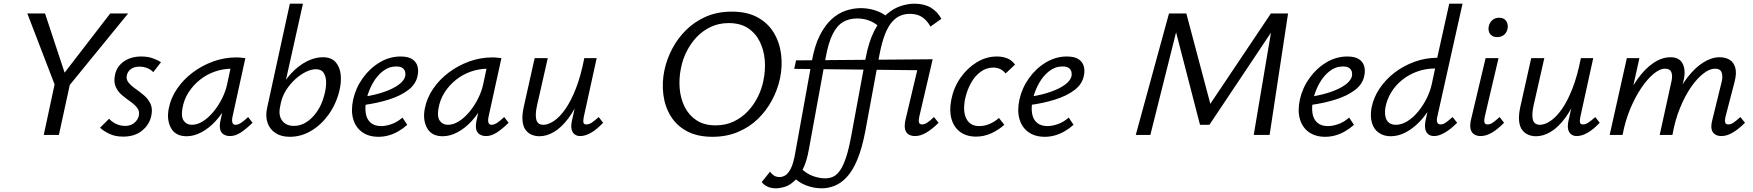

<svg xmlns="http://www.w3.org/2000/svg" viewBox="-20 -731 9498 1040"><path d="M336 -244 298 -296 577 -658H674ZM217 0 280 -294H363L299 0ZM286 -247 128 -658H224L344 -295Z M647 9Q603 9 571.5 -6.5Q540 -22 522 -39L571 -88Q583 -73 606.5 -61Q630 -49 658 -49Q688 -49 707.5 -65.5Q727 -82 732 -104Q737 -129 723 -147Q709 -165 686 -181Q663 -197 640.5 -216Q618 -235 606.5 -261.5Q595 -288 603 -326Q613 -372 651.5 -398.5Q690 -425 745 -425Q779 -425 805.5 -416Q832 -407 852 -394L810 -340Q798 -354 778 -362Q758 -370 736 -370Q706 -370 688.5 -356.5Q671 -343 667 -323Q662 -301 676.5 -283.5Q691 -266 714 -250Q737 -234 760 -214.5Q783 -195 795.5 -168Q808 -141 799 -101Q788 -54 748.5 -22.5Q709 9 647 9Z M991 7Q931 7 906.5 -37Q882 -81 894 -143Q905 -200 939 -250Q973 -300 1023.5 -338Q1074 -376 1134.5 -398Q1195 -420 1260 -420Q1276 -420 1287.5 -418.5Q1299 -417 1309 -416L1239 -97Q1231 -55 1256 -55Q1270 -55 1287 -66.5Q1304 -78 1324 -97L1348 -66Q1312 -31 1283 -12.5Q1254 6 1226 6Q1206 6 1191.5 -3Q1177 -12 1172.5 -30Q1168 -48 1174 -77L1211 -243L1252 -277Q1239 -218 1212 -167Q1185 -116 1149 -76.5Q1113 -37 1072 -15Q1031 7 991 7ZM1019 -55Q1049 -55 1079 -74Q1109 -93 1136 -125.5Q1163 -158 1183 -198Q1203 -238 1211 -278L1234 -386L1272 -356Q1264 -358 1255 -358.5Q1246 -359 1238 -359Q1188 -359 1143 -343Q1098 -327 1062 -298Q1026 -269 1001 -230Q976 -191 968 -143Q960 -98 975.5 -76.5Q991 -55 1019 -55Z M1550 10Q1503 10 1472 -10.5Q1441 -31 1429 -66.5Q1417 -102 1427 -147L1550 -711H1621L1529 -299Q1555 -335 1588.5 -363Q1622 -391 1658 -406Q1694 -421 1728 -421Q1774 -421 1797.5 -395Q1821 -369 1825.5 -326.5Q1830 -284 1817 -234Q1799 -164 1758.5 -108.5Q1718 -53 1664 -21.5Q1610 10 1550 10ZM1498 -157Q1490 -123 1497.5 -99Q1505 -75 1524.5 -62Q1544 -49 1572 -49Q1608 -49 1640 -69.5Q1672 -90 1697.5 -127Q1723 -164 1736 -214Q1746 -249 1746.5 -281.5Q1747 -314 1734 -335Q1721 -356 1691 -356Q1666 -356 1636.5 -341.5Q1607 -327 1579 -301.5Q1551 -276 1530 -243Q1509 -210 1501 -172Z M2030 10Q1977 10 1941.5 -15.5Q1906 -41 1893 -86.5Q1880 -132 1893 -192Q1907 -255 1945 -308Q1983 -361 2036.5 -393Q2090 -425 2150 -425Q2191 -425 2213 -410.5Q2235 -396 2241.5 -372Q2248 -348 2242 -321Q2233 -275 2191.5 -243.5Q2150 -212 2087 -192Q2024 -172 1949 -162L1952 -207Q2015 -217 2063 -234Q2111 -251 2140 -272.5Q2169 -294 2175 -318Q2177 -327 2175 -339.5Q2173 -352 2162 -361.5Q2151 -371 2126 -371Q2087 -371 2054.5 -346Q2022 -321 1999.5 -281Q1977 -241 1966 -197Q1956 -153 1961 -119Q1966 -85 1987.5 -66.5Q2009 -48 2045 -48Q2070 -48 2100.5 -58.5Q2131 -69 2160 -94L2186 -55Q2164 -35 2138 -20Q2112 -5 2085 2.5Q2058 10 2030 10Z M2378 7Q2318 7 2293.5 -37Q2269 -81 2281 -143Q2292 -200 2326 -250Q2360 -300 2410.5 -338Q2461 -376 2521.5 -398Q2582 -420 2647 -420Q2663 -420 2674.5 -418.5Q2686 -417 2696 -416L2626 -97Q2618 -55 2643 -55Q2657 -55 2674 -66.5Q2691 -78 2711 -97L2735 -66Q2699 -31 2670 -12.5Q2641 6 2613 6Q2593 6 2578.5 -3Q2564 -12 2559.5 -30Q2555 -48 2561 -77L2598 -243L2639 -277Q2626 -218 2599 -167Q2572 -116 2536 -76.5Q2500 -37 2459 -15Q2418 7 2378 7ZM2406 -55Q2436 -55 2466 -74Q2496 -93 2523 -125.5Q2550 -158 2570 -198Q2590 -238 2598 -278L2621 -386L2659 -356Q2651 -358 2642 -358.5Q2633 -359 2625 -359Q2575 -359 2530 -343Q2485 -327 2449 -298Q2413 -269 2388 -230Q2363 -191 2355 -143Q2347 -98 2362.5 -76.5Q2378 -55 2406 -55Z M2902 7Q2880 7 2860.5 -1Q2841 -9 2827.5 -26.5Q2814 -44 2810.5 -75Q2807 -106 2817 -152L2876 -416H2947L2889 -160Q2878 -111 2885 -83Q2892 -55 2924 -55Q2949 -55 2980 -75.5Q3011 -96 3041.5 -139Q3072 -182 3099 -250.5Q3126 -319 3145 -416H3186Q3163 -302 3130 -221.5Q3097 -141 3059 -90.5Q3021 -40 2981 -16.5Q2941 7 2902 7ZM3122 6Q3105 6 3092.5 -3.5Q3080 -13 3076 -31Q3072 -49 3078 -77L3153 -416H3212L3142 -97Q3138 -76 3140.5 -66.5Q3143 -57 3157 -57Q3171 -57 3186.5 -67.5Q3202 -78 3223 -97L3247 -66Q3214 -31 3182.5 -12.5Q3151 6 3122 6Z M3839 10Q3757 10 3700.5 -20.5Q3644 -51 3612.5 -103Q3581 -155 3573 -219.5Q3565 -284 3579 -351Q3592 -412 3622 -468.5Q3652 -525 3698 -570Q3744 -615 3805.5 -641.5Q3867 -668 3944 -668Q4027 -668 4083.5 -637Q4140 -606 4171.5 -553.5Q4203 -501 4211 -436.5Q4219 -372 4205 -306Q4192 -245 4161.5 -188Q4131 -131 4085 -86.5Q4039 -42 3977 -16Q3915 10 3839 10ZM3856 -52Q3910 -52 3953.5 -72.5Q3997 -93 4029.5 -127Q4062 -161 4084 -204.5Q4106 -248 4115 -294Q4127 -350 4122.5 -405Q4118 -460 4095.5 -505.5Q4073 -551 4031.5 -578.5Q3990 -606 3927 -606Q3874 -606 3830.5 -585.5Q3787 -565 3754.5 -531Q3722 -497 3700 -453.5Q3678 -410 3669 -364Q3657 -308 3661.5 -253Q3666 -198 3688.5 -152.5Q3711 -107 3752.5 -79.5Q3794 -52 3856 -52Z M4432 289Q4388 289 4346 273Q4304 257 4272 222L4318 180Q4347 209 4382 222Q4417 235 4450 235Q4475 235 4495 225Q4515 215 4532 189.5Q4549 164 4564 118Q4579 72 4592 -1L4669 -417Q4686 -506 4715.5 -563.5Q4745 -621 4782 -653Q4819 -685 4858 -698Q4897 -711 4933 -711Q4986 -711 5022 -689.5Q5058 -668 5079 -629L5020 -587Q5002 -620 4975.5 -638Q4949 -656 4908 -656Q4882 -656 4858 -646.5Q4834 -637 4812.5 -613Q4791 -589 4774 -546Q4757 -503 4744 -436L4667 -20Q4649 74 4623.5 134.5Q4598 195 4566.5 228.5Q4535 262 4500.5 275.5Q4466 289 4432 289ZM4183 289Q4156 289 4136.5 279.5Q4117 270 4106 255L4151 199Q4160 212 4172.5 220Q4185 228 4203 228Q4218 228 4233.5 219Q4249 210 4263.5 182Q4278 154 4288 95L4377 -397Q4392 -483 4420.5 -539Q4449 -595 4485 -627.5Q4521 -660 4562 -673.5Q4603 -687 4643 -687Q4682 -687 4720 -675Q4758 -663 4786 -640L4740 -588Q4715 -610 4685.5 -620.5Q4656 -631 4623 -631Q4580 -631 4547 -612Q4514 -593 4490.5 -546.5Q4467 -500 4452 -417L4362 75Q4350 145 4328 187Q4306 229 4280.5 251.5Q4255 274 4229.5 281.5Q4204 289 4183 289ZM5012 -350 4282 -358 4292 -404 5032 -410ZM4937 6Q4916 6 4901.5 -3Q4887 -12 4882.5 -30.5Q4878 -49 4884 -79L4957 -387L5032 -410L4959 -97Q4955 -78 4958 -67.5Q4961 -57 4975 -57Q4988 -57 5003.5 -67.5Q5019 -78 5039 -97L5064 -66Q5030 -32 4998 -13Q4966 6 4937 6Z M5267 9Q5216 9 5181.5 -16Q5147 -41 5134 -86.5Q5121 -132 5133 -192Q5146 -257 5182.5 -309.5Q5219 -362 5270.5 -393.5Q5322 -425 5380 -425Q5412 -425 5437 -414.5Q5462 -404 5478 -381L5427 -333Q5414 -349 5397.5 -357Q5381 -365 5360 -365Q5323 -365 5291.5 -342Q5260 -319 5239 -280.5Q5218 -242 5208 -197Q5194 -128 5214.5 -88Q5235 -48 5284 -48Q5314 -48 5342 -60.5Q5370 -73 5391 -92L5420 -55Q5389 -27 5349.5 -9Q5310 9 5267 9Z M5639 10Q5586 10 5550.5 -15.5Q5515 -41 5502 -86.5Q5489 -132 5502 -192Q5516 -255 5554 -308Q5592 -361 5645.5 -393Q5699 -425 5759 -425Q5800 -425 5822 -410.5Q5844 -396 5850.5 -372Q5857 -348 5851 -321Q5842 -275 5800.5 -243.5Q5759 -212 5696 -192Q5633 -172 5558 -162L5561 -207Q5624 -217 5672 -234Q5720 -251 5749 -272.5Q5778 -294 5784 -318Q5786 -327 5784 -339.5Q5782 -352 5771 -361.5Q5760 -371 5735 -371Q5696 -371 5663.5 -346Q5631 -321 5608.5 -281Q5586 -241 5575 -197Q5565 -153 5570 -119Q5575 -85 5596.5 -66.5Q5618 -48 5654 -48Q5679 -48 5709.5 -58.5Q5740 -69 5769 -94L5795 -55Q5773 -35 5747 -20Q5721 -5 5694 2.5Q5667 10 5639 10Z M6771 0 6875 -617 6917 -633 6531 -55H6480L6339 -600L6351 -658H6406L6543 -142H6518L6864 -658H6957L6857 0ZM6132 0 6312 -658H6376L6211 0Z M7158 10Q7105 10 7069.5 -15.5Q7034 -41 7021 -86.5Q7008 -132 7021 -192Q7035 -255 7073 -308Q7111 -361 7164.5 -393Q7218 -425 7278 -425Q7319 -425 7341 -410.5Q7363 -396 7369.5 -372Q7376 -348 7370 -321Q7361 -275 7319.5 -243.5Q7278 -212 7215 -192Q7152 -172 7077 -162L7080 -207Q7143 -217 7191 -234Q7239 -251 7268 -272.5Q7297 -294 7303 -318Q7305 -327 7303 -339.5Q7301 -352 7290 -361.5Q7279 -371 7254 -371Q7215 -371 7182.5 -346Q7150 -321 7127.5 -281Q7105 -241 7094 -197Q7084 -153 7089 -119Q7094 -85 7115.5 -66.5Q7137 -48 7173 -48Q7198 -48 7228.5 -58.5Q7259 -69 7288 -94L7314 -55Q7292 -35 7266 -20Q7240 -5 7213 2.5Q7186 10 7158 10Z M7513 7Q7476 7 7449 -11.5Q7422 -30 7411.5 -64.5Q7401 -99 7409 -147Q7420 -203 7453 -252Q7486 -301 7534.5 -338Q7583 -375 7642.5 -396.5Q7702 -418 7765 -418L7830 -711H7902L7765 -97Q7761 -79 7765 -68Q7769 -57 7783 -57Q7797 -57 7812 -67.5Q7827 -78 7848 -97L7873 -66Q7838 -31 7806 -12.5Q7774 6 7748 6Q7727 6 7714.5 -5.5Q7702 -17 7699.5 -37.5Q7697 -58 7703 -84L7738 -243L7779 -277Q7764 -218 7737 -166.5Q7710 -115 7673.5 -76Q7637 -37 7596 -15Q7555 7 7513 7ZM7541 -55Q7572 -55 7603.5 -74.5Q7635 -94 7662 -127Q7689 -160 7708.5 -199.5Q7728 -239 7736 -278L7759 -386L7794 -360H7753Q7702 -360 7656.5 -343.5Q7611 -327 7575 -298Q7539 -269 7515.5 -230.5Q7492 -192 7484 -147Q7480 -120 7484.5 -99Q7489 -78 7503.5 -66.5Q7518 -55 7541 -55Z M8000 6Q7980 6 7965.5 -3Q7951 -12 7946 -30.5Q7941 -49 7947 -79L8027 -416H8097L8022 -97Q8018 -78 8021 -67.5Q8024 -57 8038 -57Q8052 -57 8067 -67.5Q8082 -78 8103 -97L8127 -66Q8094 -32 8062 -13Q8030 6 8000 6ZM8090 -530Q8073 -530 8061.5 -537.5Q8050 -545 8045.5 -558.5Q8041 -572 8044 -588Q8048 -608 8063 -621.5Q8078 -635 8100 -635Q8117 -635 8128 -627.5Q8139 -620 8144 -606.5Q8149 -593 8146 -576Q8142 -555 8127 -542.5Q8112 -530 8090 -530Z M8300 7Q8278 7 8258.5 -1Q8239 -9 8225.5 -26.5Q8212 -44 8208.5 -75Q8205 -106 8215 -152L8274 -416H8345L8287 -160Q8276 -111 8283 -83Q8290 -55 8322 -55Q8347 -55 8378 -75.5Q8409 -96 8439.5 -139Q8470 -182 8497 -250.5Q8524 -319 8543 -416H8584Q8561 -302 8528 -221.5Q8495 -141 8457 -90.5Q8419 -40 8379 -16.5Q8339 7 8300 7ZM8520 6Q8503 6 8490.5 -3.5Q8478 -13 8474 -31Q8470 -49 8476 -77L8551 -416H8610L8540 -97Q8536 -76 8538.5 -66.5Q8541 -57 8555 -57Q8569 -57 8584.5 -67.5Q8600 -78 8621 -97L8645 -66Q8612 -31 8580.5 -12.5Q8549 6 8520 6Z M9304 6Q9284 6 9270 -3Q9256 -12 9251.5 -30Q9247 -48 9254 -77L9305 -285Q9313 -316 9306 -337.5Q9299 -359 9269 -359Q9241 -359 9207 -333Q9173 -307 9140 -259.5Q9107 -212 9080 -146Q9053 -80 9039 0H8989Q9012 -102 9046 -181Q9080 -260 9121.5 -313Q9163 -366 9207.5 -393.5Q9252 -421 9294 -421Q9326 -421 9348.5 -407.5Q9371 -394 9379.5 -364Q9388 -334 9375 -285L9326 -97Q9322 -78 9325 -67.5Q9328 -57 9342 -57Q9356 -57 9371 -67.5Q9386 -78 9407 -97L9432 -66Q9398 -32 9366 -13Q9334 6 9304 6ZM8699 0 8792 -416H8860L8768 0ZM8724 0Q8744 -92 8776.5 -168.5Q8809 -245 8849.5 -302Q8890 -359 8936 -390Q8982 -421 9029 -421Q9077 -421 9095 -385Q9113 -349 9098 -289L9028 0H8970L9033 -287Q9041 -319 9033.5 -339Q9026 -359 8998 -359Q8971 -359 8937.5 -331.5Q8904 -304 8871 -255.5Q8838 -207 8810.5 -141.5Q8783 -76 8769 0Z"/></svg>

Font: Ysabeau Office Medium
Style: Italic
Weight: 500
Italic angle: -12°
Designer: Christian Thalmann (Catharsis Fonts)
Version: Version 2.001;gftools[0.9.30]; featfreeze: tnum,lnum,ss02